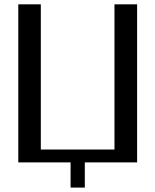

<svg xmlns="http://www.w3.org/2000/svg" viewBox="-20 -746 714 882"><path d="M167.5 -726.1V-59.1H505.9V-726.1H609.9V0H369.6V115.7H304.2V0H64V-726.1Z"/></svg>

Font: Federov2
Style: Regular
Weight: 400
Designer: Olexa M. Volochay | Cyreal.org
Foundry: Olexa M. Volochay | Cyreal.org
Version: Version 1.000